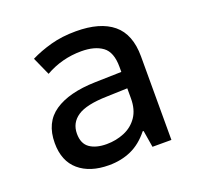

<svg xmlns="http://www.w3.org/2000/svg" viewBox="-103 -660 806 782"><g transform="rotate(-20 300.0 -269.5)"><path d="M243 10Q161 10 113 -31Q65 -72 65 -150Q65 -239 127.5 -281.5Q190 -324 304 -327L419 -330V-352Q419 -416 385.5 -440.5Q352 -465 294 -465Q210 -465 138 -424L103 -502Q143 -522 192 -535.5Q241 -549 301 -549Q406 -549 461 -503.5Q516 -458 516 -362V0H434L422 -73H418Q383 -29 339.5 -9.5Q296 10 243 10ZM263 -74Q304 -74 340 -89Q376 -104 397.5 -135.5Q419 -167 419 -215V-259L330 -256Q240 -254 201.5 -228Q163 -202 163 -155Q163 -112 190 -93Q217 -74 263 -74Z"/></g></svg>

Font: Noto Sans Mono Medium
Style: Regular
Weight: 500
Designer: Monotype Design Team
Foundry: Monotype Imaging Inc.
Version: Version 2.014